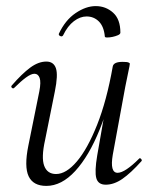

<svg xmlns="http://www.w3.org/2000/svg" viewBox="-20 -597 505 630"><path d="M132 13Q89 13 74 -18.5Q59 -50 73 -119L109 -297Q115 -328 110 -341.5Q105 -355 93 -355Q82 -355 65 -342.5Q48 -330 27 -309Q23 -305 19 -309Q15 -313 19 -317Q52 -355 79 -375Q106 -395 132 -395Q156 -395 163.5 -373Q171 -351 160 -297L128 -138Q115 -80 125 -53Q135 -26 164 -26Q197 -26 232 -67Q267 -108 298.5 -187Q330 -266 350 -379L363 -378Q343 -261 307.5 -173Q272 -85 227 -36Q182 13 132 13ZM327 9Q302 9 296 -12.5Q290 -34 299 -87L350 -379Q353 -394 382 -394Q397 -394 401.5 -392Q406 -390 406 -388Q406 -384 401 -361Q396 -338 391 -312L350 -89Q340 -30 366 -30Q378 -30 396 -42Q414 -54 436 -76Q439 -80 443 -75.5Q447 -71 444 -68Q409 -29 381.5 -10Q354 9 327 9ZM324 -477Q321 -510 304.5 -526.5Q288 -543 264 -543Q243 -543 222.5 -527.5Q202 -512 187 -481Q184 -476 178 -478.5Q172 -481 173 -486Q194 -531 228 -554Q262 -577 294 -577Q327 -577 351 -555.5Q375 -534 375 -490Q375 -485 367 -481.5Q359 -478 349.5 -476Q340 -474 332 -474Q324 -474 324 -477Z"/></svg>

Font: Cormorant
Style: Italic
Weight: 400
Italic angle: -10°
Designer: Christian Thalmann (Catharsis Fonts)
Foundry: Catharsis Fonts
Version: Version 4.000